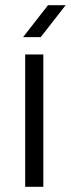

<svg xmlns="http://www.w3.org/2000/svg" viewBox="-20 -720 273 740"><path d="M77 0V-510H147V0ZM69 -577 165 -700H233L137 -577Z"/></svg>

Font: MuseoModerno SemiBold Light
Style: Regular
Weight: 300
Version: Version 1.001